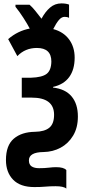

<svg xmlns="http://www.w3.org/2000/svg" viewBox="-20 -887 518 1129"><path d="M341 -867Q368 -867 386 -860V-782Q376 -788 360 -788Q342 -788 326 -769Q310 -750 293 -716Q353 -700 386 -655.5Q419 -611 419 -548Q419 -478 387 -434Q355 -390 292 -376V-372Q364 -364 401 -320Q438 -276 438 -202Q438 -136 410 -89.5Q382 -43 336.5 -18.5Q291 6 236 7Q150 8 150 56Q150 81 166 91.5Q182 102 210 102Q242 102 266.5 99Q291 96 310 96Q355 96 370 113V222Q354 208 307 208Q273 208 246.5 210.5Q220 213 182 213Q99 213 57 169.5Q15 126 15 54Q15 -32 61 -71.5Q107 -111 186 -112Q242 -113 270 -136Q298 -159 298 -212Q298 -313 166 -313H108V-430H162Q227 -432 254 -452.5Q281 -473 282 -525Q282 -605 197 -605Q128 -605 82 -557L28 -657Q85 -706 155 -719Q142 -744 118 -781.5Q94 -819 71 -847V-859H154Q170 -845 187 -824Q204 -803 224 -777Q246 -818 274.5 -842.5Q303 -867 341 -867Z"/></svg>

Font: Noto Sans ExtraCondensed
Style: Bold
Weight: 700
Width: 2
Designer: Monotype Design Team
Foundry: Monotype Imaging Inc.
Version: Version 2.013; ttfautohint (v1.8.4.7-5d5b)